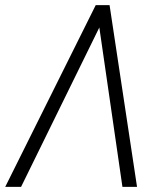

<svg xmlns="http://www.w3.org/2000/svg" viewBox="-36 -731 643 751"><path d="M352.5 -623.5 46.4 0H-15.6L338.4 -710.9H392.6L500 0H442.9Z"/></svg>

Font: Roboto Mono Light
Style: Italic
Weight: 300
Designer: Google
Version: Version 2.000985; 2015; ttfautohint (v1.3)